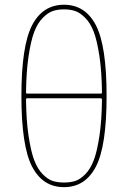

<svg xmlns="http://www.w3.org/2000/svg" viewBox="-20 -770 540 810"><path d="M94.7 -355.5Q89.8 -355.5 89.8 -349.6Q90.8 -260.7 100.6 -195.8Q110.4 -130.9 124.5 -93.8Q138.7 -56.6 160.6 -34.7Q182.6 -12.7 203.1 -6.3Q223.6 0 250 0Q276.4 0 296.9 -6.3Q317.4 -12.7 339.4 -34.7Q361.3 -56.6 375.5 -93.8Q389.6 -130.9 399.4 -195.8Q409.2 -260.7 410.2 -349.6Q410.2 -354.5 405.3 -355.5ZM89.8 -379.9Q89.8 -375 94.7 -375H405.3Q410.2 -375 410.2 -379.9Q409.2 -468.8 399.4 -533.7Q389.6 -598.6 375.5 -635.7Q361.3 -672.9 339.4 -694.8Q317.4 -716.8 296.9 -723.6Q276.4 -730.5 250 -730.5Q223.6 -730.5 203.1 -723.6Q182.6 -716.8 160.6 -694.8Q138.7 -672.9 124.5 -635.7Q110.4 -598.6 100.6 -533.7Q90.8 -468.8 89.8 -379.9ZM384.8 -67.4Q339.8 19.5 250 19.5Q160.2 19.5 115.2 -67.4Q70.3 -154.3 70.3 -365.2Q70.3 -576.2 115.2 -663.1Q160.2 -750 250 -750Q339.8 -750 384.8 -663.1Q429.7 -576.2 429.7 -365.2Q429.7 -154.3 384.8 -67.4Z"/></svg>

Font: Rounded Mgen+ 1m thin
Style: Regular
Weight: 100
Designer: [Source Han Sans]
Ryoko NISHIZUKA  (kana & ideographs); Paul D. Hunt (Latin, Greek & Cyrillic); Wenlong ZHANG  (bopomofo
Version: Version 1.059.20150602